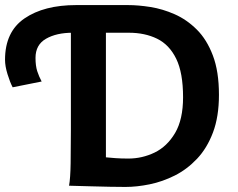

<svg xmlns="http://www.w3.org/2000/svg" viewBox="-20 -738 946 763"><path d="M145.5 -414.1 30.3 -391.1Q19.5 -411.6 9.8 -443.4Q0 -475.1 0 -500.5Q0 -611.8 77.4 -664.8Q154.8 -717.8 282.7 -717.8H488.8Q529.3 -717.8 577.6 -710.2Q626 -702.6 674.1 -681.4Q722.2 -660.2 762 -620.6Q801.8 -581.1 825.9 -517.6Q850.1 -454.1 850.1 -361.3Q850.1 -274.4 826.4 -211.7Q802.7 -148.9 762.9 -106.9Q723.1 -64.9 674.6 -40.5Q626 -16.1 575 -5.6Q523.9 4.9 478.5 4.9Q453.6 4.9 416.3 4.2Q378.9 3.4 341.8 2.4Q304.7 1.5 279.5 0.7Q254.4 0 254.4 0Q259.8 -29.3 260.7 -89.6Q261.7 -149.9 261.7 -222.2V-635.3L400.9 -672.9V-112.8Q415 -111.3 438.2 -109.6Q461.4 -107.9 490.2 -107.9Q544.9 -107.9 594.5 -131.8Q644 -155.8 675.8 -209.5Q707.5 -263.2 707.5 -351.6Q707.5 -448.7 680.2 -504.6Q652.8 -560.5 604.2 -584.2Q555.7 -607.9 492.2 -607.9H268.1Q204.6 -607.9 162.8 -584Q121.1 -560.1 121.1 -507.8Q121.1 -476.6 127.9 -455.3Q134.8 -434.1 145.5 -414.1Z"/></svg>

Font: Andika
Style: Bold
Weight: 700
Designer: Victor Gaultney, Annie Olsen, Julie Remington, Don Collingsworth, Eric Hays, Becca Hirsbrunner
Foundry: SIL International
Version: Version 6.101